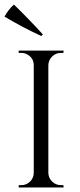

<svg xmlns="http://www.w3.org/2000/svg" viewBox="-27 -822 353 842"><path d="M161 -671 154 -664Q72 -702 -7 -749Q7 -777 34 -802Q97 -741 161 -671ZM66 -10Q89 -10 105 -26Q121 -42 121 -64V-536Q121 -567 93 -583Q81 -590 66 -590H55V-600H252L251 -590H240Q218 -590 202 -574.5Q186 -559 185 -537V-63Q186 -41 202 -25.5Q218 -10 241 -10H251L252 0H55V-10Z"/></svg>

Font: Cinzel
Style: Regular
Weight: 400
Designer: Natanael Gama
Version: Version 1.001;PS 001.001;hotconv 1.0.56;makeotf.lib2.0.21325